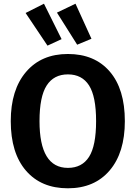

<svg xmlns="http://www.w3.org/2000/svg" viewBox="-20 -999 731 1035"><path d="M217 -979 312 -788 236 -753 118 -929ZM387 -979 473 -790 396 -758 287 -931ZM346 -708Q490 -708 571.5 -613.5Q653 -519 653 -346Q653 -176 571 -80Q489 16 346 16Q202 16 120 -79Q38 -174 38 -346Q38 -515 120.5 -611.5Q203 -708 346 -708ZM193 -346Q193 -94 346 -94Q422 -94 460 -153.5Q498 -213 498 -346Q498 -479 460 -538.5Q422 -598 346 -598Q270 -598 231.5 -538Q193 -478 193 -346Z"/></svg>

Font: FiraGO SemiBold
Style: Regular
Weight: 600
Designer: bBox Type
Foundry: bBox Type GmbH
Version: Version 1.001;PS 001.001;hotconv 1.0.88;makeotf.lib2.5.64775